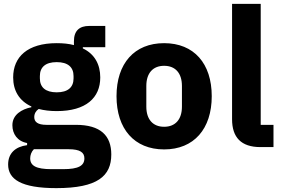

<svg xmlns="http://www.w3.org/2000/svg" viewBox="-20 -760 1453 992"><path d="M555 38C555 -59 500 -115 372 -115H220C175 -115 157 -130 157 -155C157 -173 166 -188 180 -197C207 -190 238 -186 273 -186C425 -186 498 -255 498 -360C498 -427 469 -481 408 -510V-516H524V-626H441C391 -626 362 -602 362 -547V-527C336 -534 306 -537 273 -537C122 -537 48 -466 48 -360C48 -292 79 -239 142 -210V-206C93 -196 44 -168 44 -113C44 -68 70 -30 120 -21V-10C59 -2 22 32 22 90C22 166 89 212 271 212C485 212 555 149 555 38ZM416 58C416 96 386 114 306 114H246C166 114 136 96 136 58C136 42 142 24 155 11H335C394 11 416 28 416 58ZM273 -283C215 -283 186 -309 186 -355V-367C186 -413 215 -439 273 -439C331 -439 360 -413 360 -367V-355C360 -309 331 -283 273 -283Z M828 12C982 12 1074 -94 1074 -263C1074 -432 982 -537 828 -537C674 -537 582 -432 582 -263C582 -94 674 12 828 12ZM828 -105C770 -105 736 -143 736 -209V-316C736 -382 770 -420 828 -420C886 -420 920 -382 920 -316V-209C920 -143 886 -105 828 -105Z M1393 0V-115H1327V-740H1179V-144C1179 -51 1225 0 1326 0Z"/></svg>

Font: IBM Plex Thai Looped
Style: Bold
Weight: 700
Designer: Mike Abbink, Paul van der Laan, Pieter van Rosmalen, Ben Mitchell, Mark Frömberg
Foundry: Bold Monday
Version: Version 1.0